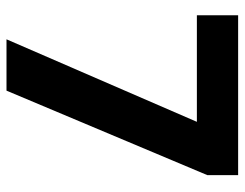

<svg xmlns="http://www.w3.org/2000/svg" viewBox="-101 -652 753 591"><g transform="rotate(90 275.5 -356.5)"><path d="M355 -586H27V-713H519V-618L259 0H101Z"/></g></svg>

Font: Noto Sans Devanagari UI
Style: Bold
Weight: 700
Designer: Jelle Bosma - Monotype Design Team
Foundry: Monotype Imaging Inc.
Version: Version 2.004; ttfautohint (v1.8.4.7-5d5b)